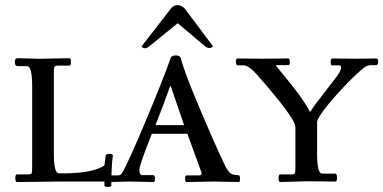

<svg xmlns="http://www.w3.org/2000/svg" viewBox="-20 -711 1501 752"><path d="M49 -483 128 -481Q139 -481 147 -481L251 -483Q258 -483 258 -468.5Q258 -454 250 -454H204Q191 -454 191 -438V-107Q191 -32 211 -32H237Q347 -34 389 -63L394 -102Q396 -108 404.5 -108Q413 -108 416 -108Q422 -106 422 -102Q416 -60 416 16Q416 21 402.5 21Q389 21 389 16V0H217L47 2Q40 2 40 -13Q40 -28 46 -28H91Q102 -28 104 -32.5Q106 -37 106 -57V-372Q106 -452 86 -452H50Q38 -452 38 -467.5Q38 -483 49 -483Z M565 -530Q556 -522 547 -522Q538 -522 535 -530L649 -677Q660 -691 675 -691Q690 -691 704 -677L814 -530Q809 -523 800 -523Q791 -523 783 -530L676 -620ZM489 0 410 2Q403 2 403 -11Q403 -24 410 -24H442Q453 -24 458 -33Q481 -71 550 -235.5Q619 -400 649 -485Q653 -494 668.5 -494Q684 -494 688 -484Q700 -434 758.5 -295Q817 -156 861 -63Q873 -39 883 -32Q893 -25 914 -25Q920 -25 920 -11.5Q920 2 915 2L819 0L711 2Q705 2 705 -11Q705 -24 711 -24H759Q770 -24 770 -33Q770 -34 714 -187H575Q526 -66 526 -45.5Q526 -25 538 -25H579Q587 -25 587 -11.5Q587 2 581 2ZM701 -221Q698 -230 649 -373H646Q622 -304 589 -221Z M1178 -1 1078 2Q1071 2 1071 -13Q1071 -28 1077 -28H1122Q1133 -28 1135 -32.5Q1137 -37 1137 -57V-216H1136Q1137 -246 995 -409Q956 -455 935 -455H912Q904 -455 904 -468.5Q904 -482 910 -482L1005 -481L1109 -482Q1115 -482 1115 -469Q1115 -456 1110 -456H1060Q1060 -454 1085 -424Q1168 -325 1193 -274H1196Q1211 -299 1257 -357Q1303 -415 1309.5 -427.5Q1316 -440 1316 -447.5Q1316 -455 1308 -455H1280Q1275 -455 1275 -468.5Q1275 -482 1282 -482L1375 -481L1454 -482Q1461 -482 1461 -469Q1461 -456 1453 -456H1435Q1417 -456 1404 -445Q1355 -404 1292.5 -333.5Q1230 -263 1222 -235V-107Q1222 -31 1242 -31H1292Q1300 -31 1300 -15.5Q1300 0 1294 0Z"/></svg>

Font: Sedan SC
Style: Regular
Weight: 400
Designer: Sebastian Salazar
Foundry: Sebastian Salazar
Version: Version 1.001